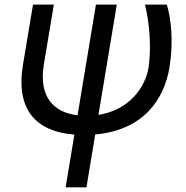

<svg xmlns="http://www.w3.org/2000/svg" viewBox="-20 -565 792 818"><path d="M120.7 -545.5 78.1 -290.8C45.8 -97.3 133.2 -4.3 296.9 8.5L259.6 233H348.4L385.7 7.8C587.4 -9.6 679 -137.8 702.1 -278.4C719.8 -384.2 709.2 -486.2 690.7 -545.5H597.7C617.5 -464.8 625 -364.3 613.3 -278.4C598.7 -190 528.4 -95.5 399.5 -75.6L477.6 -545.5H388.8L310.4 -73.9C213.8 -85.2 143.1 -147 166.9 -290.8L209.5 -545.5Z"/></svg>

Font: Margiela Sans Text
Style: Italic
Weight: 400
Italic angle: -9.39999°
Designer: Stefan Endress, Andreas Faust
Version: Version 1.100;FEAKit 1.0